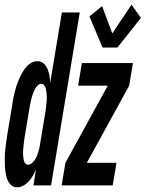

<svg xmlns="http://www.w3.org/2000/svg" viewBox="-46 -788 619 816"><path d="M390 -586 334 -718 388 -762 431 -646 513 -768 553 -712 453 -586ZM27 8Q10 8 -1 -3.5Q-12 -15 -16.5 -29.5Q-21 -44 -23 -60Q-25 -76 -25.5 -92Q-26 -108 -25.5 -124Q-25 -140 -23 -156.5Q-21 -173 -19 -189.5Q-17 -206 -14 -222L6 -342Q8 -356 10.5 -369.5Q13 -383 16.5 -397Q20 -411 24.5 -424.5Q29 -438 34.5 -451Q40 -464 47 -476.5Q54 -489 63.5 -501Q73 -513 86 -520.5Q99 -528 113 -528Q128 -528 139.5 -518Q151 -508 156.5 -493.5Q162 -479 164.5 -464.5Q167 -450 167 -434L217 -735H293L171 0H96L107 -68Q101 -54 94 -41.5Q87 -29 76.5 -17.5Q66 -6 53 1Q40 8 27 8ZM216 0 232 -96 412 -424H286L302 -520H519L503 -424L323 -96H449L433 0ZM74 -88Q82 -88 90 -95Q98 -102 103 -110Q108 -118 111.5 -127Q115 -136 117.5 -144.5Q120 -153 122 -162Q124 -171 125 -180L145 -300Q147 -309 148 -318Q149 -327 150 -336.5Q151 -346 152 -355Q153 -364 153 -373Q153 -382 152 -391Q151 -400 149.5 -408Q148 -416 143 -424Q138 -432 129 -432Q122 -432 115.5 -426Q109 -420 105 -413.5Q101 -407 98 -400Q95 -393 92.5 -385.5Q90 -378 88 -371Q86 -364 84.5 -356.5Q83 -349 81.5 -341.5Q80 -334 79 -327L59 -207Q58 -198 56.5 -190Q55 -182 54.5 -174Q54 -166 53 -157.5Q52 -149 52 -141Q52 -133 52.5 -125Q53 -117 54.5 -109Q56 -101 60.5 -94.5Q65 -88 74 -88Z"/></svg>

Font: Iosevka SS04
Style: Bold Italic
Weight: 700
Italic angle: -9°
Monospace: yes
Designer: Belleve Invis
Foundry: Belleve Invis
Version: Version 19.0.0; ttfautohint (v1.8.4)